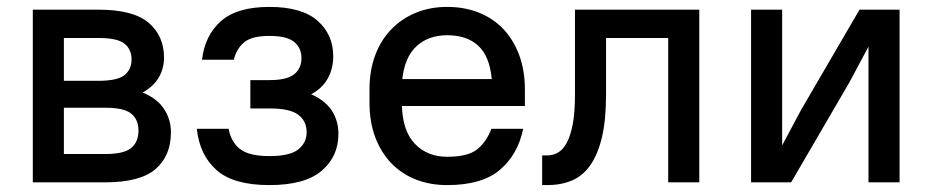

<svg xmlns="http://www.w3.org/2000/svg" viewBox="-20 -528 2700 556"><path d="M75 -500H265Q366 -500 410.5 -462Q455 -424 455 -361Q455 -330 440 -304Q425 -278 393 -260Q435 -243 455 -212.5Q475 -182 475 -145Q475 -77 430.5 -38.5Q386 0 285 0H75ZM165 -216V-82H285Q339 -82 360 -99.5Q381 -117 381 -150Q381 -182 360 -199Q339 -216 285 -216ZM165 -418V-294H265Q320 -294 340.5 -310.5Q361 -327 361 -356Q361 -385 340.5 -401.5Q320 -418 265 -418Z M760 -508Q854 -508 899.5 -468Q945 -428 945 -365Q945 -329 929 -300.5Q913 -272 881 -255Q922 -237 941 -207.5Q960 -178 960 -140Q960 -75 911.5 -33.5Q863 8 760 8Q656 8 607 -35.5Q558 -79 550 -155H642Q649 -117 675 -96.5Q701 -76 760 -76Q820 -76 844 -95.5Q868 -115 868 -145Q868 -177 844 -195.5Q820 -214 760 -214H705V-296H760Q811 -296 832 -313Q853 -330 853 -360Q853 -389 832 -406.5Q811 -424 760 -424Q709 -424 687 -405.5Q665 -387 657 -355H565Q573 -425 619.5 -466.5Q666 -508 760 -508Z M1275 8Q1225 8 1183.5 -8.5Q1142 -25 1112.5 -56Q1083 -87 1066.5 -131Q1050 -175 1050 -231V-269Q1050 -324 1066.5 -368Q1083 -412 1113 -443Q1143 -474 1184 -491Q1225 -508 1275 -508Q1325 -508 1366.5 -491.5Q1408 -475 1437.5 -444Q1467 -413 1483.5 -368.5Q1500 -324 1500 -269V-221H1144Q1146 -148 1182 -111Q1218 -74 1275 -74Q1334 -74 1361 -95Q1388 -116 1403 -155H1495Q1480 -81 1428 -36.5Q1376 8 1275 8ZM1275 -426Q1221 -426 1186.5 -394.5Q1152 -363 1145 -299H1404Q1398 -365 1365 -395.5Q1332 -426 1275 -426Z M1550 -78H1565Q1581 -78 1595.5 -86Q1610 -94 1621 -114Q1632 -134 1638.5 -168Q1645 -202 1645 -254V-500H2005V0H1915V-418H1735V-254Q1735 -180 1723 -130Q1711 -80 1689 -49Q1667 -18 1635.5 -5Q1604 8 1565 8H1550Z M2495 -393 2440 -290 2271 0H2155V-500H2245V-107L2300 -210L2469 -500H2585V0H2495Z"/></svg>

Font: Retni Sans Medium
Style: Regular
Weight: 500
Designer: Vitaly Kuzmin
Foundry: ParaType Ltd.
Version: Version 1.00;March 2, 2019;FontCreator 11.5.0.2425 64-bit; t